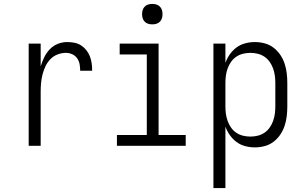

<svg xmlns="http://www.w3.org/2000/svg" viewBox="-20 -742 1540 977"><path d="M126 0V-520H187V-404Q194 -428 205 -450.5Q216 -473 233 -491Q250 -509 273.5 -518.5Q297 -528 322 -528Q340 -528 358.5 -524.5Q377 -521 392.5 -511Q408 -501 419.5 -486.5Q431 -472 437.5 -455Q444 -438 446.5 -419.5Q449 -401 449 -382H388Q388 -399 385 -415.5Q382 -432 372.5 -445.5Q363 -459 347.5 -466Q332 -473 316 -473Q294 -473 273 -465Q252 -457 236.5 -441Q221 -425 211.5 -405Q202 -385 196.5 -363.5Q191 -342 189 -320Q187 -298 187 -276V0Z M575 0V-55H727V-465H589V-520H787V-55H925V0ZM755 -618Q744 -618 734 -621Q724 -624 716.5 -631.5Q709 -639 706 -649Q703 -659 703 -670Q703 -681 706 -691Q709 -701 716.5 -708.5Q724 -716 734 -719Q744 -722 755 -722Q766 -722 776 -719Q786 -716 793.5 -708.5Q801 -701 804 -691Q807 -681 807 -670Q807 -659 804 -649Q801 -639 793.5 -631.5Q786 -624 776 -621Q766 -618 755 -618Z M1066 215V-520H1127V-422Q1135 -445 1149.5 -465.5Q1164 -486 1183.5 -500.5Q1203 -515 1227.5 -521.5Q1252 -528 1277 -528Q1302 -528 1326.5 -521.5Q1351 -515 1371 -500Q1391 -485 1405.5 -464Q1420 -443 1428 -419Q1436 -395 1439 -370Q1442 -345 1442 -320V-200Q1442 -175 1439 -150Q1436 -125 1428 -101Q1420 -77 1405.5 -56Q1391 -35 1371 -20Q1351 -5 1326.5 1.5Q1302 8 1277 8Q1252 8 1227.5 1.5Q1203 -5 1183.5 -19.5Q1164 -34 1149.5 -54.5Q1135 -75 1127 -98V215ZM1254 -47Q1273 -47 1291.5 -51.5Q1310 -56 1325.5 -66.5Q1341 -77 1352 -92.5Q1363 -108 1369.5 -126Q1376 -144 1378.5 -162.5Q1381 -181 1381 -200V-320Q1381 -339 1378.5 -357.5Q1376 -376 1369.5 -394Q1363 -412 1352 -427.5Q1341 -443 1325.5 -453.5Q1310 -464 1291.5 -468.5Q1273 -473 1254 -473Q1235 -473 1216.5 -468.5Q1198 -464 1182.5 -453.5Q1167 -443 1156 -427.5Q1145 -412 1138.5 -394Q1132 -376 1129.5 -357.5Q1127 -339 1127 -320V-200Q1127 -181 1129.5 -162.5Q1132 -144 1138.5 -126Q1145 -108 1156 -92.5Q1167 -77 1182.5 -66.5Q1198 -56 1216.5 -51.5Q1235 -47 1254 -47Z"/></svg>

Font: Iosevka Fixed Light
Style: Regular
Weight: 300
Monospace: yes
Designer: Belleve Invis
Foundry: Belleve Invis
Version: Version 32.3.0